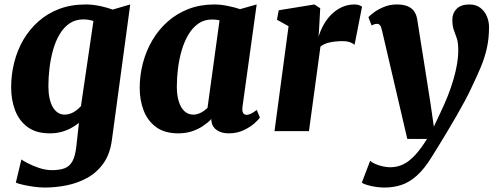

<svg xmlns="http://www.w3.org/2000/svg" viewBox="-20 -588 2224 861"><path d="M482 38Q474 101.5 444.5 143.5Q415 185.5 372 209.2Q329 233 279.5 243Q230 253 181 253Q157.5 253 131 249.2Q104.5 245.5 82.5 240.5Q60.5 235.5 51 231L76 127Q81 131.5 102.8 143Q124.5 154.5 154.2 164.8Q184 175 213 175Q246 175 268.5 167Q291 159 304 136.5Q317 114 322 71L334 -37Q318.5 -24.5 299 -13.8Q279.5 -3 255.5 3.5Q231.5 10 203 10Q142 10 103.8 -18.2Q65.5 -46.5 47.8 -93.2Q30 -140 30 -196Q30 -252.5 43.5 -307Q57 -361.5 84.2 -408.5Q111.5 -455.5 151.8 -491.5Q192 -527.5 245.2 -547.8Q298.5 -568 365 -568Q396 -568 429.8 -560.8Q463.5 -553.5 485 -545L564 -568ZM399 -494Q389.5 -497 377.8 -499Q366 -501 354 -501Q318 -501 291.5 -482.8Q265 -464.5 246.8 -433.2Q228.5 -402 217.8 -363.2Q207 -324.5 202 -282.8Q197 -241 197 -202Q197 -172 202 -148.2Q207 -124.5 216.5 -108Q226 -91.5 239.5 -82.8Q253 -74 270 -74Q284 -74 297.2 -79Q310.5 -84 322 -92.8Q333.5 -101.5 343 -112Z M1067.5 -110Q1065 -90 1070.2 -81.5Q1075.5 -73 1086.5 -73Q1093.5 -73 1104 -77.5Q1114.5 -82 1131.5 -95L1145.5 -60.5Q1140 -52 1121 -35Q1102 -18 1072.5 -4Q1043 10 1005 10Q973.5 10 952 -4.8Q930.5 -19.5 927.5 -48.5L928 -54.5Q912.5 -38 890.5 -23.2Q868.5 -8.5 840.8 0.8Q813 10 779 10Q718.5 10 680.2 -18Q642 -46 624.2 -92.5Q606.5 -139 606.5 -193.5Q606.5 -251 621 -305.8Q635.5 -360.5 663.5 -408Q691.5 -455.5 732.2 -491.5Q773 -527.5 825.5 -547.8Q878 -568 941 -568Q970 -568 1002.5 -561.2Q1035 -554.5 1056.5 -547L1131 -568ZM964.5 -497Q956 -499 947.2 -499.8Q938.5 -500.5 930 -500.5Q895.5 -500.5 869.5 -482.2Q843.5 -464 825 -433Q806.5 -402 795 -362.8Q783.5 -323.5 778.2 -281.5Q773 -239.5 773 -199.5Q773 -160.5 782 -132.2Q791 -104 807.5 -89Q824 -74 846.5 -74Q855.5 -74 864 -76.2Q872.5 -78.5 880.5 -82.5Q888.5 -86.5 896 -92Q903.5 -97.5 910.5 -104Z M1211 0 1274 -470.5 1222 -499.5 1230 -542 1390 -568 1416 -551 1411 -459.5 1408.5 -423Q1417 -451.5 1431.8 -477.8Q1446.5 -504 1467.2 -524.2Q1488 -544.5 1513.8 -556.2Q1539.5 -568 1569.5 -568Q1582.5 -568 1591.2 -564.5Q1600 -561 1603.5 -558L1570 -387Q1567 -391 1553 -397.2Q1539 -403.5 1515.5 -403.5Q1500.5 -403.5 1486 -402Q1471.5 -400.5 1458.5 -397.8Q1445.5 -395 1435 -390.2Q1424.5 -385.5 1417 -379L1365.5 0Z M1692.5 -453.5Q1689 -469 1684 -475Q1679 -481 1671.5 -481Q1665 -481 1659 -479.2Q1653 -477.5 1646.5 -473.5L1632 -511Q1637 -517 1654.8 -530.8Q1672.5 -544.5 1699.8 -556.2Q1727 -568 1759 -568Q1788.5 -568 1807.5 -560.2Q1826.5 -552.5 1837 -537.5Q1847.5 -522.5 1851 -501Q1858.5 -452.5 1866.2 -404.5Q1874 -356.5 1881.5 -308.8Q1889 -261 1896.5 -213.2Q1904 -165.5 1911.5 -117.5L1925.5 -20L1957 -87Q1974.5 -123.5 1988.8 -159.8Q2003 -196 2013.2 -231Q2023.5 -266 2029.2 -299.2Q2035 -332.5 2035 -363Q2035 -397 2028.5 -416.2Q2022 -435.5 2015.2 -453.2Q2008.5 -471 2008.5 -500.5Q2008.5 -529 2027.8 -548.5Q2047 -568 2085 -568Q2114.5 -568 2134 -553Q2153.5 -538 2163.2 -514.8Q2173 -491.5 2173 -467.5Q2173 -415 2163 -371Q2153 -327 2135.2 -285Q2117.5 -243 2094.5 -195.5Q2083 -170 2065.5 -137.2Q2048 -104.5 2027.5 -69Q2007 -33.5 1986.5 0.8Q1966 35 1948 64.2Q1930 93.5 1917.5 113.5Q1883.5 169 1849.8 199.2Q1816 229.5 1780.5 241.2Q1745 253 1704 253Q1674.5 253 1643 245.8Q1611.5 238.5 1602.5 231L1640 133Q1651 144 1678.5 153Q1706 162 1730.5 162Q1761.5 162 1788.2 149Q1815 136 1841 108Q1867 80 1895 35H1806.5Z"/></svg>

Font: Merriweather Light 18pt Black
Style: Italic
Weight: 900
Italic angle: -7.8°
Version: Version 2.101